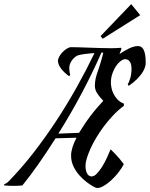

<svg xmlns="http://www.w3.org/2000/svg" viewBox="-174 -905 731 937"><path d="M430.2 -388.2Q402.8 -368.2 378.4 -342.3Q354 -316.4 333.3 -288.8Q312.5 -261.2 295.7 -232.9Q278.8 -204.6 267.3 -179Q255.9 -153.3 249.5 -132.1Q243.2 -110.8 243.2 -97.2Q243.2 -78.6 246.8 -68.1Q250.5 -57.6 255.4 -52.2Q260.3 -46.9 265.4 -45.4Q270.5 -43.9 272.9 -43.9Q285.2 -43.9 298.3 -57.4Q311.5 -70.8 324 -90.8Q336.4 -110.8 347.2 -133.8Q357.9 -156.7 365.2 -175.8H366.2Q377.9 -165 389.4 -152.8Q400.9 -140.6 410.2 -129.4Q420.9 -116.7 430.2 -104Q422.4 -88.4 410.6 -72.3Q398.9 -56.2 385 -41.3Q371.1 -26.4 355.7 -13.9Q340.3 -1.5 325.2 5.9Q316.9 9.8 312.7 11Q308.6 12.2 300.8 12.2Q296.4 12.2 291.3 10Q286.1 7.8 280.8 4.9Q267.6 -2.4 249.3 -16.1Q231 -29.8 213.9 -48.8Q196.8 -67.9 184.8 -92.3Q172.9 -116.7 172.9 -146Q172.9 -164.6 179.9 -186.8Q187 -209 199.2 -232.9L97.2 -230Q54.7 -163.1 13.7 -104.5Q-27.3 -45.9 -64.9 0Q-70.8 0.5 -77.6 1Q-83.5 1.5 -91.8 1.7Q-100.1 2 -109.9 2Q-119.6 2 -130.9 1.5Q-142.1 1 -153.8 0L-152.8 -6.8Q-150.4 -6.8 -144.8 -9.8Q-139.2 -12.7 -133.8 -18.1Q-70.8 -82 -11.5 -158.4Q47.9 -234.9 101.6 -316.7Q155.3 -398.4 202.1 -482.4Q249 -566.4 287.1 -646Q274.9 -645 262.9 -644Q251 -643.1 240.2 -641.6Q229.5 -640.1 220.7 -638.4Q211.9 -636.7 206.1 -634.8Q199.7 -632.3 192.4 -626.7Q185.1 -621.1 178.7 -612.8Q172.4 -604.5 168.2 -594.5Q164.1 -584.5 164.1 -574.2Q164.1 -567.9 165 -558.3Q166 -548.8 168.9 -539.1L163.1 -533.2Q138.2 -551.3 123.5 -571Q108.9 -590.8 108.9 -607.9Q108.9 -617.7 115.5 -629.4Q122.1 -641.1 131.8 -651.1Q141.6 -661.1 152.8 -668Q164.1 -674.8 172.9 -674.8Q188 -674.8 211.4 -674.1Q234.9 -673.3 260.7 -672.4Q286.6 -671.4 312.7 -670.7Q338.9 -669.9 358.9 -669.9Q367.7 -669.9 374.5 -669.9Q381.3 -669.9 387.7 -670.2Q394 -670.4 400.6 -670.7Q407.2 -670.9 416 -671.9L418.9 -667Q416 -660.2 413.8 -653.6Q411.6 -647 409.2 -641.1Q419.9 -648.4 431.6 -655.5Q443.4 -662.6 455.1 -668.2Q466.8 -673.8 478 -677Q489.3 -680.2 499 -680.2Q507.3 -680.2 514.2 -676.5Q521 -672.9 526.1 -663.8Q531.2 -654.8 534.2 -638.9Q537.1 -623 537.1 -598.1Q537.1 -586.9 533.4 -576.4Q529.8 -565.9 523.9 -555.9Q518.1 -545.9 510.7 -536.9Q503.4 -527.8 495.6 -520Q477.1 -501.5 454.1 -485.8L449.2 -494.1Q452.1 -497.6 455.3 -505.1Q458.5 -512.7 461.4 -522.7Q464.4 -532.7 466.1 -544.7Q467.8 -556.6 467.8 -568.8Q467.8 -593.3 459.2 -604.7Q450.7 -616.2 437 -616.2Q427.2 -616.2 415 -607.2Q402.8 -598.1 392.3 -582.8Q381.8 -567.4 374.5 -546.4Q367.2 -525.4 367.2 -502Q367.2 -492.7 369.6 -478.3Q372.1 -463.9 379.2 -449Q386.2 -434.1 398.7 -420.4Q411.1 -406.7 431.2 -398.9ZM297.9 -541Q303.2 -556.2 308.6 -572.8Q314 -589.4 318.4 -604.2Q322.8 -619.1 325.9 -630.6Q329.1 -642.1 330.1 -647.9H320.8Q277.8 -549.8 223.9 -448.2Q169.9 -346.7 110.8 -252.9L211.9 -256.8Q224.1 -277.3 238.3 -298.3Q252.4 -319.3 267.8 -339.6Q283.2 -359.9 299.1 -378.4Q314.9 -397 330.1 -413.1Q313 -430.2 301 -448.5Q289.1 -466.8 289.1 -484.9Q289.1 -500 291.3 -513.4Q293.5 -526.9 297.9 -541ZM510.3 -831.1 327.1 -715.8 316.9 -729 466.3 -884.8Z"/></svg>

Font: Romanesco
Style: Regular
Weight: 400
Designer: Astigmatic (AOETI)
Foundry: Astigmatic (AOETI)
Version: Version 1.000